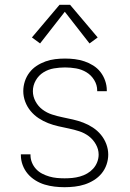

<svg xmlns="http://www.w3.org/2000/svg" viewBox="-20 -772 540 800"><path d="M249 8Q228 8 207 5.5Q186 3 166 -3Q146 -9 127.5 -20.5Q109 -32 95.5 -48Q82 -64 74.5 -84Q67 -104 67 -125Q67 -126 67 -127Q67 -128 67 -129H107Q107 -128 107 -127.5Q107 -127 107 -126Q107 -110 113 -95Q119 -80 130 -68Q141 -56 155.5 -48.5Q170 -41 185.5 -36.5Q201 -32 217 -30.5Q233 -29 249 -29Q265 -29 281 -30.5Q297 -32 313 -36.5Q329 -41 343 -49Q357 -57 368 -69Q379 -81 385 -96.5Q391 -112 391 -128Q391 -150 379.5 -170.5Q368 -191 350 -204.5Q332 -218 310.5 -225Q289 -232 267 -236.5Q245 -241 223 -246Q201 -251 180.5 -259Q160 -267 141 -279.5Q122 -292 107.5 -309.5Q93 -327 85 -348.5Q77 -370 77 -392Q77 -413 83.5 -433Q90 -453 102.5 -469.5Q115 -486 132.5 -497.5Q150 -509 169.5 -516Q189 -523 209.5 -525.5Q230 -528 251 -528Q272 -528 292 -525.5Q312 -523 331.5 -516.5Q351 -510 368.5 -499Q386 -488 398.5 -472Q411 -456 418 -436Q425 -416 425 -396Q425 -395 425 -394Q425 -393 425 -392H385Q385 -393 385 -393.5Q385 -394 385 -395Q385 -418 372.5 -438.5Q360 -459 340 -471Q320 -483 297 -487Q274 -491 251 -491Q228 -491 204.5 -487Q181 -483 161 -470.5Q141 -458 129 -437Q117 -416 117 -392Q117 -370 128 -349.5Q139 -329 157 -315.5Q175 -302 196.5 -295Q218 -288 240 -283.5Q262 -279 284 -274Q306 -269 327 -261Q348 -253 367 -240.5Q386 -228 400.5 -210.5Q415 -193 423 -171.5Q431 -150 431 -128Q431 -107 424 -86.5Q417 -66 403.5 -49.5Q390 -33 371.5 -21.5Q353 -10 333 -3.5Q313 3 291.5 5.5Q270 8 249 8ZM147 -591 113 -616 228 -752H272L387 -616L353 -591L250 -723Z"/></svg>

Font: Iosevka SS04 Extralight
Style: Regular
Weight: 200
Monospace: yes
Designer: Belleve Invis
Foundry: Belleve Invis
Version: Version 19.0.0; ttfautohint (v1.8.4)